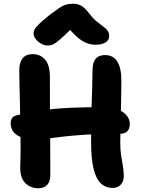

<svg xmlns="http://www.w3.org/2000/svg" viewBox="-20 -1000 759 1032"><path d="M586.6 10Q545.8 10 520 -16.3Q494.2 -42.6 481.9 -97.4Q469.6 -152.2 469.6 -237.4Q469.6 -330.6 471.6 -402.8Q473.6 -475 475.5 -529.6Q477.4 -584.2 477.4 -624Q477.4 -663 493.9 -683.5Q510.4 -704 544.6 -704Q588.4 -704 610.4 -669.4Q632.4 -634.8 632.4 -566Q632.4 -511 630.9 -450.3Q629.4 -389.6 627.9 -333.1Q626.4 -276.6 626.4 -233Q626.6 -193 631 -164.7Q635.4 -136.4 639.8 -111.9Q644.2 -87.4 645.4 -57.8Q646.4 -27.2 630.2 -8.6Q614 10 586.6 10ZM185.4 12Q143.2 12 114.5 -17.8Q85.8 -47.6 89 -110.2Q90.6 -154.8 90.7 -210.2Q90.8 -265.6 89.7 -325.2Q88.6 -384.8 87.2 -441.4Q85.8 -498 84.7 -545.7Q83.6 -593.4 83.6 -624.4Q83.6 -662.4 101 -685.7Q118.4 -709 156.4 -709Q196.6 -709 222.4 -679.7Q248.2 -650.4 248.2 -586Q248.2 -510.8 248.4 -437.2Q248.6 -363.6 249.3 -295.1Q250 -226.6 250.2 -166.6Q250.4 -106.6 250.4 -58.4Q250.4 -23.4 233 -5.7Q215.6 12 185.4 12ZM178 -250.6Q123.8 -250.6 93.1 -262.7Q62.4 -274.8 49.9 -294.3Q37.4 -313.8 37.4 -335.6Q37.4 -352.4 43.9 -363.9Q50.4 -375.4 71 -380.6Q147.4 -400.4 224.6 -409.6Q301.8 -418.8 380 -421.5Q458.2 -424.2 536 -424.2Q582.2 -424.2 613.6 -411.8Q645 -399.4 661.4 -378.7Q677.8 -358 677.8 -333.4Q677.8 -310 665.2 -295.6Q652.6 -281.2 630.2 -281.2Q523.4 -281.2 447.9 -276.6Q372.4 -272 321.1 -265.9Q269.8 -259.8 235.9 -255.2Q202 -250.6 178 -250.6ZM237 -755.6Q218 -755.6 200.4 -765.6Q182.8 -775.6 171.6 -790.5Q160.4 -805.4 160.4 -820.4Q160.4 -830.6 165.4 -840.9Q170.4 -851.2 188.9 -869.7Q207.4 -888.2 248.2 -921Q277.6 -942.6 296.3 -955.7Q315 -968.8 332.5 -974.4Q350 -980 373.8 -980Q399 -980 418.5 -968Q438 -956 456.4 -931.4Q478.6 -902.2 498.5 -885.7Q518.4 -869.2 533.7 -858.2Q549 -847.2 557.8 -836Q566.6 -824.8 566.6 -805.8Q566.6 -784.2 547.4 -771.9Q528.2 -759.6 492.8 -759.6Q468.8 -759.6 444.5 -769Q420.2 -778.4 392.4 -803.1Q364.6 -827.8 328 -873.2L389.8 -871.8Q349.2 -830.6 323.5 -806.9Q297.8 -783.2 282.6 -772Q267.4 -760.8 257.4 -758.2Q247.4 -755.6 237 -755.6Z"/></svg>

Font: Shantell Sans Light
Style: Regular
Weight: 300
Designer: Stephen Nixon, Anya Danilova, Shantell Martin
Foundry: Arrow Type
Version: Version 1.011;[c5ecc13dd]